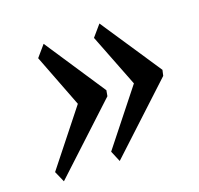

<svg xmlns="http://www.w3.org/2000/svg" viewBox="-95 -616 732 708"><g transform="rotate(-20 271.0 -262.0)"><path d="M22 -54 187 -262 107 -470 144 -513 303 -273 299 -251 41 -11ZM242 -54 407 -262 326 -470 363 -513 523 -273 518 -251 260 -11Z"/></g></svg>

Font: Taviraj SemiBold
Style: Italic
Weight: 600
Italic angle: -12°
Designer: Katatrad Team
Foundry: CadsonDemak
Version: Version 1.001